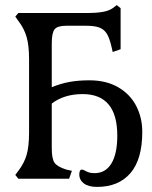

<svg xmlns="http://www.w3.org/2000/svg" viewBox="-20 -701 598 753"><path d="M538 -184Q538 -76 491.5 -22Q445 32 361 32Q327 32 309 18.5Q291 5 291 -17Q291 -36 302 -36Q306 -36 318.5 -29Q331 -22 351 -22Q394 -22 417 -60Q440 -98 440 -169Q440 -332 304 -332Q232 -332 183 -295V-120Q183 -78 194 -62.5Q205 -47 240 -36L262 -31L251 0H52L40 -15L52 -31Q75 -61 84.5 -94Q94 -127 94 -182V-469Q94 -522 84.5 -555.5Q75 -589 52 -619L40 -636L52 -650H319Q360 -650 384 -654.5Q408 -659 422 -669L438 -681L453 -669V-508L422 -497L417 -519Q409 -553 398.5 -569.5Q388 -586 369.5 -593Q351 -600 318 -600H240Q205 -600 194 -586Q183 -572 183 -530V-359Q217 -373 251.5 -379.5Q286 -386 331 -386Q397 -386 444 -358.5Q491 -331 514.5 -285Q538 -239 538 -184Z"/></svg>

Font: Kurale
Style: Regular
Weight: 400
Designer: Eduardo Rodriguez Tunni
Foundry: Eduardo Rodriguez Tunni
Version: Version 2.000